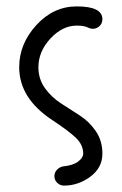

<svg xmlns="http://www.w3.org/2000/svg" viewBox="-20 -350 380 600"><path d="M300 -290Q300 -277 291 -268.5Q282 -260 270 -260Q263 -260 257 -263Q244 -270 220 -270Q175 -270 137.5 -229.5Q100 -189 100 -140Q100 -103 120.5 -74.5Q141 -46 170.5 -27Q200 -8 229.5 11Q259 30 279.5 60Q300 90 300 130Q300 174 262.5 202Q225 230 180 230Q168 230 159 221.5Q150 213 150 200Q150 189 158 180.5Q166 172 177 170Q208 167 224 155Q240 143 240 130Q240 103 218 81.5Q196 60 143 25Q40 -43 40 -140Q40 -213 93.5 -271.5Q147 -330 220 -330Q300 -330 300 -290Z"/></svg>

Font: Pecita
Style: Book
Weight: 400
Width: 7
Version: Version 4.3